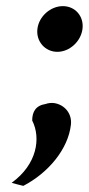

<svg xmlns="http://www.w3.org/2000/svg" viewBox="-20 -479 290 626"><path d="M211 -71C216 -108 191 -138 156 -143C147 -144 137 -143 129 -140C96 -135 85 -114 85 -86C114 -29 101 57 18 117C32 121 43 124 56 127C139 84 202 6 211 -71ZM102 -385C97 -344 127 -310 167 -310C207 -310 244 -344 249 -385C254 -426 225 -459 185 -459C145 -459 107 -426 102 -385Z"/></svg>

Font: Bluebird
Style: NrwObl
Weight: 400
Designer: Jasper
Foundry: Cannot Into Space Fonts
Version: Version 0.98